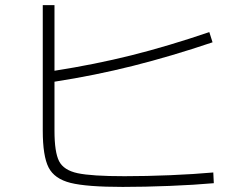

<svg xmlns="http://www.w3.org/2000/svg" viewBox="-20 -738 978 752"><path d="M147.5 -226.6V-717.8H193.4V-460.9Q350.6 -485.4 494.1 -521.2Q637.7 -557.1 799.8 -612.3L812.5 -572.3Q650.4 -517.6 500.7 -480Q351.1 -442.4 193.4 -418V-225.6Q193.4 -142.1 211.4 -106.7Q229.5 -71.3 284.2 -59.6Q338.9 -47.9 467.8 -47.9Q553.7 -47.9 646.7 -51.8Q739.7 -55.7 815.4 -62.5L817.4 -20.5Q741.7 -13.7 644 -9.8Q546.4 -5.9 460.9 -5.9Q319.8 -5.9 256.3 -21.7Q192.9 -37.6 170.2 -82.3Q147.5 -127 147.5 -226.6Z"/></svg>

Font: Pretendard ExtraLight
Style: Regular
Weight: 200
Designer: Base glyphs from Inter by Rasmus Andersson; Hangeul glyphs from Noto Sans CJK(Source Han Sans) by Jang Soo-young and Kan
Foundry: Kil Hyung-jin
Version: Version 1.309